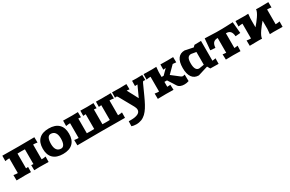

<svg xmlns="http://www.w3.org/2000/svg" viewBox="197 -2210 6125 4050"><g transform="rotate(-30 3259.5 -185.0)"><path d="M799.8 -601.1 801.8 -470.2 777.8 -474.1Q746.6 -480 700.2 -480V-120.1Q746.6 -120.1 777.8 -126L801.8 -129.9L799.8 1L580.1 -2L450.2 1L448.2 -125L472.2 -122.1Q498 -120.1 500 -120.1V-480Q492.2 -480 458.5 -481Q424.8 -481.9 411.1 -481.9Q397.5 -481.9 362.8 -481Q328.1 -480 319.8 -480V-120.1Q322.3 -120.1 348.1 -122.1L372.1 -125L370.1 1L240.2 -2L20 1L18.1 -129.9L42 -126Q73.2 -120.1 120.1 -120.1V-480Q73.2 -480 42 -474.1L18.1 -470.2L20 -601.1L410.2 -598.1Z M1390.1 -530.5Q1472.2 -451.2 1472.2 -299.8Q1472.2 -148.4 1390.1 -69.3Q1308.1 9.8 1151.9 9.8Q995.6 9.8 913.8 -69.3Q832 -148.4 832 -299.8Q832 -451.2 913.8 -530.5Q995.6 -609.9 1151.9 -609.9Q1308.1 -609.9 1390.1 -530.5ZM1131.8 -490.2Q1083 -490.2 1057.6 -441.7Q1032.2 -393.1 1032.2 -299.8Q1032.2 -207 1067.9 -158.4Q1103.5 -109.9 1171.9 -109.9Q1220.7 -109.9 1246.3 -158.4Q1272 -207 1272 -299.8Q1272 -392.6 1236.1 -441.4Q1200.2 -490.2 1131.8 -490.2Z M2660.6 -601.1 2662.6 -470.2 2638.7 -474.1Q2607.4 -480 2560.5 -480V-120.1Q2607.4 -120.1 2638.7 -126L2662.6 -129.9L2660.6 1L2080.6 -2L1500.5 1L1498.5 -129.9L1522.5 -126Q1553.7 -120.1 1600.6 -120.1V-480Q1553.7 -480 1522.5 -474.1L1498.5 -470.2L1500.5 -601.1L1720.7 -598.1L1860.4 -601.1L1862.3 -474.1L1838.4 -477.1Q1828.1 -478 1818.8 -478.8Q1809.6 -479.5 1805.9 -479.7Q1802.2 -480 1800.3 -480V-120.1Q1808.6 -120.1 1843.3 -119.1Q1877.9 -118.2 1891.6 -118.2L1980.5 -120.1V-480Q1978.5 -480 1974.9 -479.7Q1971.2 -479.5 1961.9 -478.8Q1952.6 -478 1942.4 -477.1L1918.5 -474.1L1920.4 -601.1L2080.6 -598.1L2240.2 -601.1L2242.7 -474.1L2218.3 -477.1Q2210 -477.5 2202.6 -478.3Q2195.3 -479 2191.9 -479.2Q2188.5 -479.5 2185.5 -479.7Q2182.6 -480 2180.7 -480V-120.1Q2188.5 -120.1 2223.1 -119.1Q2257.8 -118.2 2271.5 -118.2Q2285.2 -118.2 2318.8 -119.1Q2352.5 -120.1 2360.4 -120.1V-480Q2357.9 -480 2354.2 -479.7Q2350.6 -479.5 2341.6 -478.8Q2332.5 -478 2322.3 -477.1L2298.3 -474.1L2300.3 -601.1L2440.4 -598.1Z M3428.2 -601.1 3430.2 -476.1Q3393.6 -479 3393.1 -479Q3380.4 -479 3374.3 -472.9Q3368.2 -466.8 3358.4 -446.8L3242.2 -190.9Q3220.2 -143.1 3202.1 -105.7Q3184.1 -68.4 3162.8 -29.1Q3141.6 10.3 3122.3 39.8Q3103 69.3 3080.3 98.6Q3057.6 127.9 3034.9 148.7Q3012.2 169.4 2985.6 187.5Q2959 205.6 2930.4 216.8Q2901.9 228 2869.1 234.1Q2836.4 240.2 2800.3 240.2Q2773.4 240.2 2738.3 234.6Q2703.1 229 2689 222.2L2692.4 103H2752Q2855.5 103 2916.3 73Q2977.1 43 2977.1 -17.1Q2977.1 -55.7 2949.2 -106.9L2764.2 -438Q2750.5 -461.9 2743.7 -469Q2736.8 -476.1 2725.1 -476.1Q2718.3 -476.1 2705.8 -474.4Q2693.4 -472.7 2689.9 -472.2L2692.4 -601.1L2867.2 -598.1L3042 -601.1L3043.9 -472.2L3020 -475.1Q2995.6 -479 2978 -479L3119.1 -212.9L3240.2 -478Q3217.8 -478 3202.1 -476.1L3178.2 -474.1L3180.2 -601.1L3288.1 -598.1Z M4180.2 -601.1 4182.1 -472.2 4157.7 -475.1Q4114.7 -480 4100.1 -480L3930.2 -310.1L4107.9 -171.9Q4137.2 -148.9 4160.2 -148.9Q4170.4 -148.9 4207 -160.2L4210 0Q4159.7 19 4099.1 19Q4049.3 19 4008.5 2.9Q3967.8 -13.2 3944.8 -47.9L3822.8 -240.2H3759.8V-120.1Q3772.9 -120.1 3813 -123L3836.9 -125L3842.8 1L3660.2 -2L3460 1L3458 -129.9L3481.9 -126Q3513.2 -120.1 3560.1 -120.1V-480Q3513.2 -480 3481.9 -474.1L3458 -470.2L3460 -601.1L3660.2 -598.1L3770 -601.1Q3770 -580.6 3764.9 -540.3Q3759.8 -500 3759.8 -480V-359.9H3810.1L3930.2 -480Q3908.2 -480 3868.2 -474.1L3870.1 -601.1L4040 -599.1Z M4859.9 -603V-120.1Q4879.4 -120.1 4915.5 -127L4941.9 -132.8L4939.9 2L4739.7 -1L4699.7 -69.8L4458.5 4.9Q4352.1 4.9 4295.9 -73.2Q4239.7 -151.4 4239.7 -299.8Q4239.7 -448.7 4295.7 -525.4Q4351.6 -602.1 4458.5 -602.1L4659.7 -560.1L4699.7 -600.1ZM4659.7 -449.2 4539.6 -469.2Q4486.3 -469.2 4460.4 -430.4Q4434.6 -391.6 4434.6 -299.8Q4434.6 -118.2 4539.6 -118.2L4659.7 -138.2Z M5636.7 -609.9 5661.6 -334 5541.5 -323.2Q5537.6 -369.6 5525.9 -401.1Q5514.2 -432.6 5494.6 -449.5Q5475.1 -466.3 5451.7 -473.1Q5428.2 -480 5395.5 -480V-120.1Q5423.3 -120.1 5454.6 -126L5478.5 -129.9L5473.6 1L5295.4 -2L5117.7 1L5112.8 -129.9L5136.7 -126Q5168 -120.1 5195.8 -120.1V-480Q5163.1 -480 5139.6 -473.1Q5116.2 -466.3 5096.7 -449.5Q5077.1 -432.6 5065.4 -401.1Q5053.7 -369.6 5049.8 -323.2L4929.7 -334L4954.6 -609.9Q5154.8 -600.1 5234.9 -600.1H5356.4Q5392.1 -600.1 5462.2 -602.5Q5532.2 -605 5584.5 -607.4Z M6499 -601.1 6501 -470.2 6477.1 -474.1Q6445.8 -480 6399.4 -480V-120.1Q6445.8 -120.1 6477.1 -126L6501 -129.9L6499 1L6279.3 -2L6189 1Q6189 -19.5 6194.1 -59.8Q6199.2 -100.1 6199.2 -120.1V-323.2Q6164.1 -283.2 6133.3 -244.1Q6102.5 -205.1 6070.1 -158.4Q6037.6 -111.8 6018.3 -70.1Q5999 -28.3 5999 0L5919.4 -2L5699.2 1L5697.3 -129.9L5721.2 -126Q5752.4 -120.1 5799.3 -120.1V-480Q5752.4 -480 5721.2 -474.1L5697.3 -470.2L5699.2 -601.1L5919.4 -598.1L6009.3 -601.1Q6009.3 -580.6 6004.2 -540.3Q5999 -500 5999 -480V-276.9Q6034.2 -316.9 6064.9 -356Q6095.7 -395 6128.2 -441.7Q6160.6 -488.3 6179.9 -530Q6199.2 -571.8 6199.2 -600.1L6279.3 -598.1Z"/></g></svg>

Font: Zantroke
Style: Regular
Weight: 500
Foundry: gluk
Version: Version 0.36